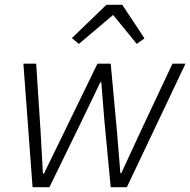

<svg xmlns="http://www.w3.org/2000/svg" viewBox="-20 -776 789 796"><path d="M115 0 77 -512H130L148 -235L158 -56H162L243 -222L384 -512H439L465 -230L479 -58H483L561 -227L695 -512H749L506 0H439L413 -273L400 -435H396L318 -273L185 0ZM421 -756H487L579 -617L547 -594L449 -714L307 -594L278 -618Z"/></svg>

Font: IBM Plex Sans Light
Style: Italic
Weight: 300
Italic angle: -11.31°
Designer: Mike Abbink, Paul van der Laan, Pieter van Rosmalen
Foundry: Bold Monday
Version: Version 3.201